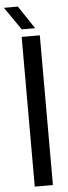

<svg xmlns="http://www.w3.org/2000/svg" viewBox="-85 -992 362 1022"><g transform="rotate(-5 96.0 -481.0)"><path d="M58 0V-800H155V0ZM62 -840 -22.5 -962.5H52L133.5 -840Z"/></g></svg>

Font: Big Shoulders Stencil Text SemiBold
Style: Regular
Weight: 600
Designer: Patric King
Foundry: XO Type Co
Version: Version 1.000